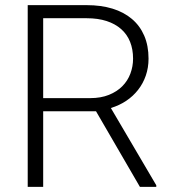

<svg xmlns="http://www.w3.org/2000/svg" viewBox="-20 -731 675 751"><path d="M355.5 -295.9H148.9V0H88.4V-710.9H319.3Q375 -710.9 419.7 -697.3Q464.4 -683.6 495.8 -657Q527.3 -630.4 544.2 -591.3Q561 -552.2 561 -501.5Q561 -466.3 550.3 -435.3Q539.6 -404.3 520 -379.4Q500.5 -354.5 473.4 -336.4Q446.3 -318.4 413.6 -308.6L591.3 -6.3V0H527.3ZM148.9 -347.2H333Q374.5 -347.2 406 -359.9Q437.5 -372.6 458.5 -393.8Q479.5 -415 490 -443.1Q500.5 -471.2 500.5 -501.5Q500.5 -538.1 488.8 -567.4Q477.1 -596.7 453.9 -617.2Q430.7 -637.7 397 -648.7Q363.3 -659.7 319.3 -659.7H148.9Z"/></svg>

Font: Melbourne
Style: Light
Weight: 300
Designer: Google
Version: Version 2.000980; 2014